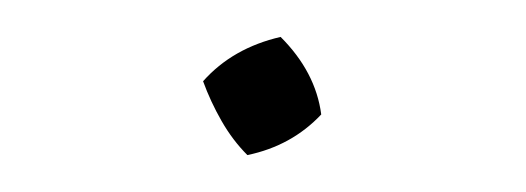

<svg xmlns="http://www.w3.org/2000/svg" viewBox="-20 -329 285 104"><path d="M114 -245Q106 -253 100 -263.5Q94 -274 90 -285Q106 -303 132 -309Q151 -290 154 -267Q138 -250 114 -245Z"/></svg>

Font: Piazzolla Thin
Style: Regular
Weight: 100
Designer: Juan Pablo del Peral
Foundry: Huerta Tipografica
Version: Version 1.330